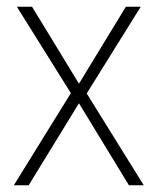

<svg xmlns="http://www.w3.org/2000/svg" viewBox="-20 -549 469 569"><path d="M190 -273 30 -529H75L214 -301L353 -529H397L237 -272L406 0H362L214 -243L65 0H21Z"/></svg>

Font: Noto Sans Gurmukhi SemiCondensed ExtraLight
Style: Regular
Weight: 200
Width: 4
Designer: Jelle Bosma - Monotype Design Team
Foundry: Monotype Imaging Inc.
Version: Version 2.004; ttfautohint (v1.8.4.7-5d5b)